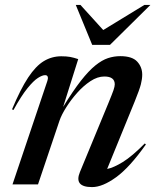

<svg xmlns="http://www.w3.org/2000/svg" viewBox="-20 -752 634 783"><path d="M35 -303.5 29 -306Q63.5 -388.5 94.8 -435.8Q126 -483 158.8 -502.8Q191.5 -522.5 230 -522.5Q251.5 -522.5 266.2 -519.8Q281 -517 299 -511L237.5 -316Q278 -382 310 -422.8Q342 -463.5 369 -485.2Q396 -507 420.5 -515Q445 -523 470.5 -523Q519 -523 539.5 -500.8Q560 -478.5 560 -447.5Q560 -430 554.5 -408.2Q549 -386.5 529.5 -338.5L417 -63Q443 -68 480.8 -91.2Q518.5 -114.5 570.5 -167L575 -163Q509 -69.5 453.5 -29.2Q398 11 355.5 11Q280.5 11 306 -50.5L422.5 -332.5Q437.5 -369 442.8 -384.2Q448 -399.5 448 -408Q448 -440 405.5 -440Q377.5 -440 348.8 -421Q320 -402 294.5 -373.2Q269 -344.5 250 -314.2Q231 -284 223 -261L135 0H31L173 -421.5Q176.5 -431 174.8 -438.2Q173 -445.5 164 -445.5Q152.5 -445.5 134.8 -434.2Q117 -423 92 -392.2Q67 -361.5 35 -303.5ZM593.5 -732 428.5 -569H356L289 -732H308L401 -629.5L569 -732Z"/></svg>

Font: Newsreader Display Medium
Style: Italic
Weight: 500
Italic angle: -17°
Designer: Hugues Gentile
Foundry: Production Type
Version: Version 1.001